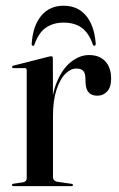

<svg xmlns="http://www.w3.org/2000/svg" viewBox="-20 -634 406 654"><path d="M154.5 -241Q154.5 -308.5 173.5 -354.2Q192.5 -400 222 -423.2Q251.5 -446.5 283 -446.5Q319 -446.5 338.8 -425Q358.5 -403.5 358.5 -366Q358.5 -337 345 -322.5Q331.5 -308 311.5 -308Q292.5 -308 282.5 -318.8Q272.5 -329.5 271.5 -351.5L271 -366Q271 -383.5 264 -392Q257 -400.5 240 -400.5Q220.5 -400.5 202.5 -382.5Q184.5 -364.5 172.5 -328.5Q160.5 -292.5 160.5 -239ZM160 -435.5 160.5 -267V-30Q160.5 -24.5 164 -20.5Q167.5 -16.5 174 -15L223 -8Q226.5 -7.5 227.5 -6.5Q228.5 -5.5 228.5 -3.5Q228.5 -2 227.2 -1Q226 0 223 0H26Q24 0 22.2 -1.2Q20.5 -2.5 20.5 -4Q20.5 -5.5 22.2 -6.8Q24 -8 27.5 -8.5L58.5 -13Q65 -14.5 68 -18Q71 -21.5 71 -26.5V-394.5Q71 -398 69.5 -400Q68 -402 64.5 -402H25Q23.5 -402.5 22.2 -403.5Q21 -404.5 21 -406Q21 -407.5 22.2 -408.8Q23.5 -410 26 -410.5L144 -440.5Q148.5 -441.5 150.8 -442Q153 -442.5 154.5 -442.5Q157.5 -442.5 158.8 -440.5Q160 -438.5 160 -435.5ZM196.5 -557Q162.5 -557 137.5 -540.5Q112.5 -524 98 -484Q96.5 -478 92.5 -478Q90 -478 88.8 -480Q87.5 -482 88 -486.5Q92.5 -547.5 121 -581Q149.5 -614.5 196.5 -614.5Q244.5 -614.5 272.8 -581Q301 -547.5 306 -486.5Q306.5 -482 305 -480Q303.5 -478 301.5 -478Q297.5 -478 295.5 -484Q282.5 -522 258.2 -539.5Q234 -557 196.5 -557Z"/></svg>

Font: Fraunces 96pt
Style: Regular
Weight: 400
Version: Version 1.000;[b76b70a41]